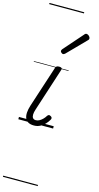

<svg xmlns="http://www.w3.org/2000/svg" viewBox="-213 -1061 827 1611"><g transform="rotate(15 200.5 -255.0)"><path d="M139 17Q109 17 90 6.5Q71 -4 62.5 -24Q54 -44 55.5 -72.5Q57 -101 69 -138L185 -494Q189 -506 196 -510.5Q203 -515 218 -515Q232 -515 238.5 -509.5Q245 -504 241 -494L119 -117Q110 -90 109.5 -70.5Q109 -51 117.5 -40.5Q126 -30 144 -30Q160 -30 175.5 -39Q191 -48 204 -61.5Q217 -75 225 -89Q229 -95 236 -99Q243 -103 255 -96Q266 -90 267 -82Q268 -74 263 -66Q252 -46 234 -27Q216 -8 192.5 4.5Q169 17 139 17ZM220 -625Q214 -625 205.5 -632Q197 -639 197 -646Q197 -650 198.5 -654Q200 -658 204 -663L348 -827Q354 -835 358.5 -837.5Q363 -840 368 -840Q375 -840 383 -835Q391 -830 396 -822.5Q401 -815 401 -808Q401 -803 399.5 -799.5Q398 -796 393 -792L238 -634Q228 -625 220 -625ZM0 490H302V500H0ZM0 -20H302V0H0ZM0 -505H302V-500H0ZM0 -1010H302V-1000H0Z"/></g></svg>

Font: Playwrite RO Guides
Style: Regular
Weight: 400
Designer: Veronika Burian, José Scaglione
Foundry: TypeTogether
Version: Version 1.003